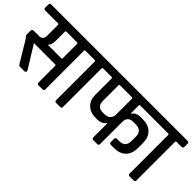

<svg xmlns="http://www.w3.org/2000/svg" viewBox="-1 -1216 1808 1808"><g transform="rotate(45 903.0 -311.5)"><path d="M243 -332H419Q430 -332 430 -344V-531Q430 -543 419 -543H278Q267 -543 267 -531V-411Q267 -356 243 -336ZM278 -17Q278 0 260 0H201Q189 0 182 -12L61 -213L32 -253V-310Q32 -332 55 -332H124Q176 -332 176 -388V-531Q176 -543 165 -543H-5Q-24 -543 -24 -563V-605Q-24 -623 -5 -623H597Q617 -623 617 -605V-562Q617 -543 597 -543H532Q521 -543 521 -531V-19Q521 0 501 0H449Q430 0 430 -19V-239Q430 -251 419 -251H137L272 -33Q278 -21 278 -17Z M737 0H684Q665 0 665 -19V-531Q665 -543 654 -543H589Q569 -543 569 -562V-605Q569 -623 589 -623H832Q852 -623 852 -605V-562Q852 -543 832 -543H767Q756 -543 756 -531V-19Q756 0 737 0Z M1250 -314V-20Q1250 0 1231 0H1179Q1160 0 1160 -19V-206H1156Q1131 -164 1063 -164H1042Q973 -164 931.5 -205Q890 -246 890 -315V-531Q890 -542 881 -543H823Q804 -543 804 -563V-605Q804 -623 823 -623H1575Q1595 -623 1595 -605V-562Q1595 -543 1575 -543H1261Q1250 -543 1250 -531V-427H1254Q1278 -469 1344 -469H1369Q1444 -469 1486.5 -427Q1529 -385 1529 -310V-244Q1528 -169 1486.5 -127Q1445 -85 1369 -85H1328Q1308 -85 1308 -104V-148Q1308 -166 1328 -166H1357Q1439 -166 1439 -249V-306Q1439 -388 1354 -388H1326Q1250 -388 1250 -314ZM1057 -247H1077Q1119 -247 1139.5 -268Q1160 -289 1160 -325V-531Q1160 -543 1149 -543H992Q981 -543 981 -531V-325Q981 -247 1057 -247Z M1715 0H1662Q1643 0 1643 -19V-531Q1643 -543 1632 -543H1567Q1547 -543 1547 -562V-605Q1547 -623 1567 -623H1810Q1830 -623 1830 -605V-562Q1830 -543 1810 -543H1745Q1734 -543 1734 -531V-19Q1734 0 1715 0Z"/></g></svg>

Font: Rajdhani Semibold
Style: Regular
Weight: 600
Designer: Satya Rajpurohit, Jyotish Sonowal
Foundry: Indian Type Foundry
Version: Version 1.200;PS 1.0;hotconv 1.0.78;makeotf.lib2.5.61930; tt